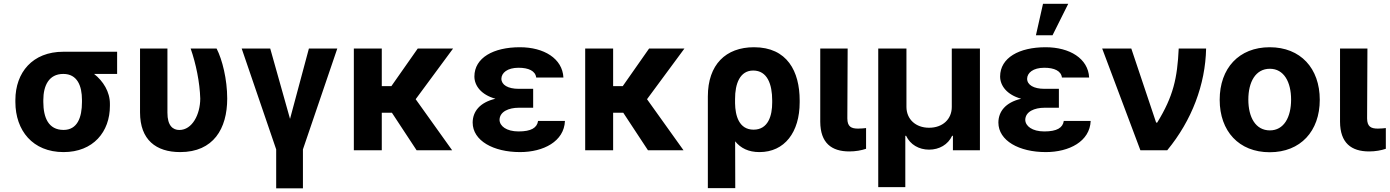

<svg xmlns="http://www.w3.org/2000/svg" viewBox="-20 -806 7459 1030"><path d="M62.5 -269.9V-258.5C62.9 -105.8 155.2 9.9 321 9.9C479.8 9.9 570 -98.7 569.6 -238.6V-248.6C570 -313.2 533.4 -371.4 484.7 -409.4H608.3V-528.4H319.6C154.1 -528.4 62.9 -416.9 62.5 -269.9ZM212.4 -258.5V-269.9C212.7 -345.2 241.1 -409.4 319.6 -409.4C394.9 -409.4 419.7 -345.2 419.7 -269.9V-258.5C419.7 -175.8 394.9 -109 321 -109C239.3 -109 212.7 -175.8 212.4 -258.5Z M731.2 -545.5V-203.1C731.2 -55.8 817.1 9.9 946.7 9.9C1125 9.9 1198.9 -115.8 1198.9 -277C1198.9 -380.7 1172.6 -485.8 1142 -545.5H1002.8C1031.2 -464.5 1051.8 -364 1054.3 -277C1054 -192.5 1011.4 -108.7 942.1 -108.7C908 -108.7 877.8 -131 878.2 -201.7V-545.5Z M1276.6 -545.5 1461.6 -4.6V204.5H1605.1V-4.6L1789.4 -545.5H1637.1L1535.9 -168.3L1429.7 -545.5Z M2028.1 -545.5H1878.2V0H2028.1V-201.3H2082.4L2214.8 0H2405.5L2209.9 -273.8L2410.5 -545.5H2220.9L2079.5 -343.8H2028.1Z M2515.6 -148.4C2516 -51.1 2626.8 9.9 2769.9 9.9C2895.2 9.9 3006.4 -47.2 3010.7 -157.3H2866.5C2861.2 -120.4 2829.5 -100.9 2762.1 -100.9C2696.4 -100.9 2660.5 -130 2659.8 -163C2660.5 -207.4 2709.5 -228 2762.8 -228H2840.2V-329.5H2762.8C2704.2 -329.5 2670.1 -350.9 2669.7 -383.5C2670.1 -414.8 2701.3 -442.5 2761.7 -442.5C2815.3 -442.5 2852.3 -425.8 2856.5 -389.9H3002.5C2997.5 -492.2 2897.7 -552.6 2769.2 -552.6C2627.1 -552.6 2525.2 -496.4 2524.9 -395.6C2525.2 -345.9 2561.4 -297.6 2637.8 -276.3C2553.3 -256.4 2516 -207.4 2515.6 -148.4Z M3269.2 -545.5H3119.3V0H3269.2V-201.3H3323.5L3456 0H3646.7L3451 -273.8L3651.6 -545.5H3462L3320.7 -343.8H3269.2Z M3777.3 -288.4V203.1H3924.4L3923.7 -47.9C3953.8 -11 3995.4 9.9 4054.3 9.9C4188.9 9.9 4269.9 -96.6 4269.9 -257.1V-267C4269.9 -422.6 4203.5 -552.6 4024.9 -552.6C3873.6 -552.6 3777.3 -459.5 3777.3 -288.4ZM3923.3 -274.5C3922.9 -357.2 3949.6 -427.6 4020.6 -427.6C4096.6 -427.6 4122.5 -353.7 4122.5 -267V-257.1C4122.9 -185.4 4100.9 -110.4 4022.7 -110.4C3943.9 -110.4 3924.4 -186.4 3923.3 -251.8Z M4380.3 -545.5V-152.7C4381 -39.1 4440.7 6.4 4536.2 6.4C4570 6.4 4601.2 0.7 4626.1 -7.8V-119C4615.1 -117.9 4601.9 -116.1 4583.1 -116.1C4545.8 -116.1 4525.9 -127.1 4525.6 -170.8L4527.3 -545.5Z M4691.4 197.8H4836.6V-77.4H4840.9C4862.9 -30.2 4909.8 -3.2 4964.1 -3.2C5018.8 -3.2 5065.7 -30.2 5087.7 -77.4H5092V0H5236.9V-545.5H5085.9V-232.2C5085.9 -166.5 5036.9 -120.7 4964.1 -120.7C4892 -120.7 4843 -166.5 4842.7 -232.2V-545.5H4691.4Z M5537.3 -616.8H5626.4L5710.6 -785.5H5575.3ZM5335.9 -148.4C5336.3 -51.1 5447.1 9.9 5590.2 9.9C5715.6 9.9 5826.7 -47.2 5831 -157.3H5686.8C5681.5 -120.4 5649.9 -100.9 5582.4 -100.9C5516.7 -100.9 5480.8 -130 5480.1 -163C5480.8 -207.4 5529.8 -228 5583.1 -228H5660.5V-329.5H5583.1C5524.5 -329.5 5490.4 -350.9 5490.1 -383.5C5490.4 -414.8 5521.7 -442.5 5582 -442.5C5635.7 -442.5 5672.6 -425.8 5676.8 -389.9H5822.8C5817.8 -492.2 5718 -552.6 5589.5 -552.6C5447.4 -552.6 5345.5 -496.4 5345.2 -395.6C5345.5 -345.9 5381.7 -297.6 5458.1 -276.3C5373.6 -256.4 5336.3 -207.4 5335.9 -148.4Z M6097.7 0H6241.8C6373.9 -160.2 6446.4 -353 6450.3 -545.5H6303.3C6295.8 -386.4 6274.5 -289.4 6187.9 -148.4H6182.2L6049 -545.5H5892.8Z M6791.5 10.7C6957 10.7 7060 -102.6 7060 -270.6C7060 -439.6 6957 -552.6 6791.5 -552.6C6626.1 -552.6 6523.1 -439.6 6523.1 -270.6C6523.1 -102.6 6626.1 10.7 6791.5 10.7ZM6676.8 -271.7C6676.8 -366.8 6715.9 -437.1 6792.3 -437.1C6867.2 -437.1 6906.2 -366.8 6906.2 -271.7C6906.2 -176.5 6867.2 -106.5 6792.3 -106.5C6715.9 -106.5 6676.8 -176.5 6676.8 -271.7Z M7168.7 -545.5V-152.7C7169.4 -39.1 7229 6.4 7324.6 6.4C7358.3 6.4 7389.6 0.7 7414.4 -7.8V-119C7403.4 -117.9 7390.3 -116.1 7371.4 -116.1C7334.2 -116.1 7314.3 -127.1 7313.9 -170.8L7315.7 -545.5Z"/></svg>

Font: Magic Ui Pro
Style: Bold
Weight: 700
Designer: Stefan Endress, Andreas Faust
Version: Version 1.000;FEAKit 1.0